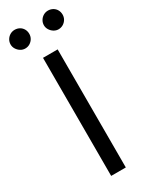

<svg xmlns="http://www.w3.org/2000/svg" viewBox="-266 -951 777 996"><g transform="rotate(-30 122.5 -453.5)"><path d="M165.7 0H78V-707.2H165.7ZM-33.1 -850.8Q-33.1 -866.4 -25.2 -879.3Q-17.3 -892.3 -4.7 -899.5Q7.9 -906.8 22.8 -906.8Q38.7 -906.8 51.5 -899.5Q64.2 -892.3 71.5 -879.5Q78.7 -866.7 78.7 -850.8Q78.7 -836 71.5 -823.4Q64.2 -810.8 51.5 -802.8Q38.7 -794.9 22.8 -794.9Q8.3 -794.9 -4.5 -802.8Q-17.3 -810.8 -25.2 -823.5Q-33.1 -836.3 -33.1 -850.8ZM166.4 -850.8Q166.4 -866.4 174.4 -879.3Q182.3 -892.3 194.9 -899.5Q207.5 -906.8 222.4 -906.8Q237.9 -906.8 250.9 -899.5Q263.8 -892.3 271.1 -879.3Q278.3 -866.4 278.3 -850.8Q278.3 -836 271.1 -823.4Q263.8 -810.8 250.9 -802.8Q237.9 -794.9 222.4 -794.9Q207.9 -794.9 195.1 -802.8Q182.3 -810.8 174.4 -823.5Q166.4 -836.3 166.4 -850.8Z"/></g></svg>

Font: Pretendard Variable
Style: Regular
Weight: 400
Designer: Base glyphs from Inter by Rasmus Andersson; Hangul glyphs from Noto Sans CJK(Source Han Sans) by Jang Soo-young and Kang
Foundry: Kil Hyung-jin
Version: Version 1.100;FEAKit 1.0